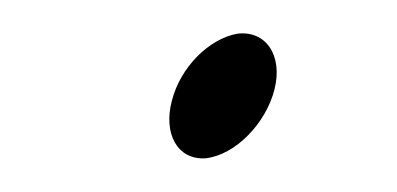

<svg xmlns="http://www.w3.org/2000/svg" viewBox="-20 -55 236 114"><path d="M82 5C77 24 85 40 102 39C120 37 138 18 143 -2C148 -22 138 -37 121 -35C104 -32 87 -15 82 5Z"/></svg>

Font: Hi. Perspective
Style: Perspective
Weight: 400
Designer: Mew Too, Robert Jablonski
Foundry: Cannot Into Space Fonts
Version: Version 1.996